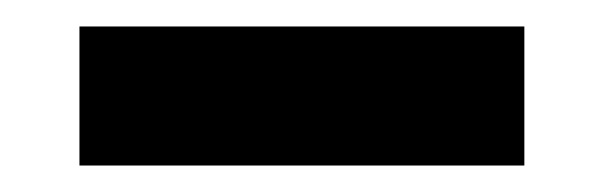

<svg xmlns="http://www.w3.org/2000/svg" viewBox="-20 -699 446 145"><path d="M40 -574V-679H376V-574Z"/></svg>

Font: Arvo
Style: Bold
Weight: 700
Designer: Anton Koovit (Cyrillic Expansion: Cyreal)
Foundry: Anton Koovit, Yassin Baggar
Version: Version 3.000